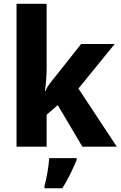

<svg xmlns="http://www.w3.org/2000/svg" viewBox="-20 -780 641 1021"><path d="M67.9 -759.8V0H228V-169.9L287.1 -221.2L418 0H601.1L397 -309.1L589.8 -545.9H411.1L279.8 -379.9C258.8 -353 232.4 -324.7 222.2 -296.9H219.2C224.6 -338.4 228 -378.9 228 -419.9V-759.8ZM241.7 61C240.2 82 237.3 107.4 232.4 136.2C227.5 165 222.2 189 216.8 208V221.2H311C345.7 168 368.2 115.2 387.7 70.8V61Z"/></svg>

Font: Avrile Sans
Style: Bold
Weight: 700
Designer: Monotype Design Team, Google (font), Stefan Peev (BGR Cyrillic), Cristiano Sobral (main changes)
Foundry: The Avrile Sans Project Authors
Version: Version 3.110